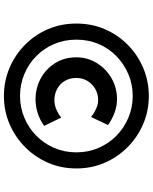

<svg xmlns="http://www.w3.org/2000/svg" viewBox="80 -839 778 978"><g transform="rotate(90 469.0 -350.0)"><path d="M469 19Q393 19 326 -9.5Q259 -38 208 -88.5Q157 -139 128.5 -205.5Q100 -272 100 -350Q100 -428 128.5 -494.5Q157 -561 208 -611.5Q259 -662 326 -690.5Q393 -719 469 -719Q545 -719 611.5 -690.5Q678 -662 729 -611.5Q780 -561 809 -494.5Q838 -428 838 -350Q838 -272 809 -205.5Q780 -139 729 -88.5Q678 -38 611.5 -9.5Q545 19 469 19ZM486 -142Q429 -142 380.5 -168Q332 -194 302 -241Q272 -288 272 -350Q272 -406 300.5 -453Q329 -500 377.5 -528.5Q426 -557 486 -557Q520 -557 554 -544.5Q588 -532 617 -511L576 -425Q563 -435 549 -443Q535 -451 520.5 -456Q506 -461 490 -461Q458 -461 432.5 -446Q407 -431 392 -406Q377 -381 377 -350Q377 -316 392.5 -290.5Q408 -265 434 -251.5Q460 -238 490 -238Q513 -238 536 -247.5Q559 -257 579 -273L621 -186Q589 -163 554.5 -152.5Q520 -142 486 -142ZM469 -63Q527 -63 579.5 -85Q632 -107 671.5 -146Q711 -185 733.5 -237Q756 -289 756 -350Q756 -411 733.5 -463Q711 -515 671.5 -554Q632 -593 579.5 -615Q527 -637 469 -637Q410 -637 358 -615Q306 -593 266 -554Q226 -515 204 -463Q182 -411 182 -350Q182 -289 204 -237Q226 -185 265.5 -146Q305 -107 357.5 -85Q410 -63 469 -63Z"/></g></svg>

Font: Lexend Tera Medium
Style: Regular
Weight: 500
Designer: Bonnie Shaver-Troup, Thomas Jockin
Foundry: Lexend
Version: Version 1.007